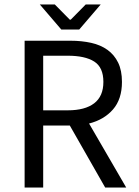

<svg xmlns="http://www.w3.org/2000/svg" viewBox="-20 -838 621 858"><path d="M173 -345H283Q360 -345 401 -376.5Q442 -408 442 -472Q442 -537 401 -563Q360 -589 283 -589H173ZM450 0 292 -277H173V0H90V-656H295Q345 -656 387.5 -646.5Q430 -637 460.5 -615Q491 -593 508 -558Q525 -523 525 -472Q525 -395 485 -349Q445 -303 378 -286L544 0ZM430 -818 334 -706H254L158 -818H225L292 -750H296L363 -818Z"/></svg>

Font: Myanmar Sanpya
Style: Regular
Weight: 400
Designer: Danh Hong
Foundry: Google Inc.
Version: Version 2.00 November 22, 2015